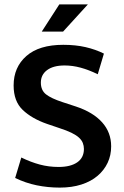

<svg xmlns="http://www.w3.org/2000/svg" viewBox="-20 -844 566 874"><path d="M268 -640Q324 -640 369.5 -629.5Q415 -619 453 -600L425 -506Q384 -526 347 -536Q310 -546 274 -546Q223 -546 194.5 -525Q166 -504 166 -468Q166 -433 189.5 -414.5Q213 -396 265 -379L326 -359Q404 -333 445 -287Q486 -241 486 -178Q486 -137 470 -103Q454 -69 424 -43.5Q394 -18 350.5 -4Q307 10 252 10Q198 10 147 -0.5Q96 -11 49 -34L77 -127Q120 -106 161 -95Q202 -84 247 -84Q301 -84 331.5 -105Q362 -126 362 -166Q362 -180 357 -193Q352 -206 339.5 -217.5Q327 -229 305.5 -239.5Q284 -250 250 -261L194 -280Q125 -304 83.5 -343.5Q42 -383 42 -455Q42 -538 100 -589Q158 -640 268 -640ZM267 -700H170L250 -824H380Z"/></svg>

Font: Mukta Mahee SemiBold
Style: Regular
Weight: 600
Designer: Shuchita Grover, Noopur Datye, Girish Dalvi, Yashodeep Gholap
Foundry: Ek Type
Version: Version 2.538;PS 1.000;hotconv 16.6.51;makeotf.lib2.5.65220;